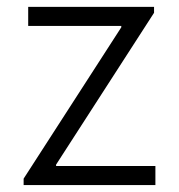

<svg xmlns="http://www.w3.org/2000/svg" viewBox="-20 -535 518 555"><path d="M48.3 -18.6 330.6 -456.1V-460H61.5V-515.1H425.3V-498L142.1 -59.1V-55.2H429.2V0H48.3Z"/></svg>

Font: Reddit Sans Light
Style: Regular
Weight: 300
Designer: Stephen Hutchings
Foundry: Reddit
Version: Version 1.013